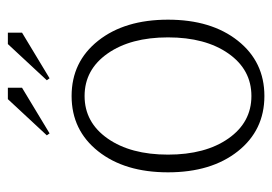

<svg xmlns="http://www.w3.org/2000/svg" viewBox="-122 -565 692 488"><g transform="rotate(-90 224.0 -321.0)"><path d="M269 -541 264 -548 356 -647H385V-611ZM129 -541 124 -548 216 -647H245V-611ZM116 -393.5Q75 -335 75 -240Q75 -145 116 -86.5Q157 -28 224 -28Q291 -28 332 -86.5Q373 -145 373 -240Q373 -335 332 -393.5Q291 -452 224 -452Q157 -452 116 -393.5ZM83.5 -62.5Q30 -130 30 -240Q30 -350 83.5 -417.5Q137 -485 224 -485Q311 -485 364.5 -417.5Q418 -350 418 -240Q418 -130 364.5 -62.5Q311 5 224 5Q137 5 83.5 -62.5Z"/></g></svg>

Font: Glametrix
Style: Light
Weight: 300
Designer: gluk
Foundry: gluk
Version: Version 0.40